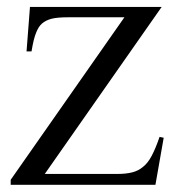

<svg xmlns="http://www.w3.org/2000/svg" viewBox="-20 -569 505 544"><path d="M420.4 -45.4H10.3V-59.6L332.5 -520H171.9Q142.6 -520 126.2 -515.9Q109.9 -511.7 98.6 -502Q93.8 -497.6 89.8 -491.5Q85.9 -485.4 82.3 -476.3Q78.6 -467.3 75.4 -454.3Q72.3 -441.4 69.3 -423.3H55.2L64.9 -549.3H438L106.9 -76.2H313.5Q337.4 -76.2 355.2 -80.8Q373 -85.4 385.7 -96.7Q398.9 -106.9 409.9 -127.7Q420.9 -148.4 432.1 -181.2L443.8 -178.7Z"/></svg>

Font: Surma
Style: Regular
Weight: 400
Designer: Sue Lloyd-Williams
Foundry: Sylheti Translation And Research
Version: Version 3.000